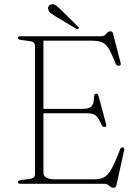

<svg xmlns="http://www.w3.org/2000/svg" viewBox="-20 -872 658 911"><path d="M65 -692Q65 -700 77.5 -700H459Q475.5 -700 484 -711.8Q492.5 -723.5 504 -723.5Q514 -723.5 516.5 -712L552.5 -573Q555.5 -561.5 545 -560Q533 -559 528.5 -570.5Q509 -620 494.5 -643Q480 -666 461.2 -672.5Q442.5 -679 411 -679H186V-355.5H372Q402.5 -355.5 414 -367Q425.5 -378.5 426 -412Q426 -424.5 434.5 -427Q444 -430 447.5 -416.5L483.5 -283Q486.5 -271.5 477 -269.5Q467.5 -268 462.5 -278.5Q447.5 -313.5 434 -324Q420.5 -334.5 395.5 -334.5H186V-54.5Q186 -21 240.5 -21H425.5Q454.5 -21 473.2 -30.8Q492 -40.5 509.2 -71Q526.5 -101.5 550 -164Q553.5 -173 561 -173Q572 -173 569 -159L532.5 6.5Q529.5 19 518 19Q508 19 498.5 9.5Q489 0 474.5 0H77.5Q65 0 65 -8Q65 -15.5 79.5 -17.5L121.5 -23Q146 -26 146 -46V-654Q146 -674 121.5 -677L79.5 -682.5Q65 -684.5 65 -692ZM271 -824 349.5 -746Q357 -740 353 -736Q348 -732 342.5 -735.5L243 -794.5Q230.5 -802.5 221.2 -809.5Q212 -816.5 209.5 -826Q206 -833.5 209.8 -840.8Q213.5 -848 222.5 -851Q234 -854.5 244.8 -846.5Q255.5 -838.5 271 -824Z"/></svg>

Font: Fraunces 9pt S000 Thin
Style: Regular
Weight: 100
Version: Version 1.000; ttfautohint (v1.8.3)